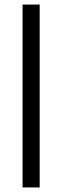

<svg xmlns="http://www.w3.org/2000/svg" viewBox="-20 -710 272 842"><path d="M79 -690H154V112H79Z"/></svg>

Font: Rasa Medium
Style: Regular
Weight: 500
Designer: Anna Giedrys (Yrsa+Rasa design), David Brezina (Yrsa art-direction, Rasa art-direction, design)
Foundry: Rosetta Type Foundry
Version: Version 2.004